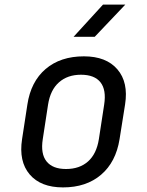

<svg xmlns="http://www.w3.org/2000/svg" viewBox="-20 -805 640 835"><path d="M254 10Q157 10 109 -46.5Q61 -103 76 -200L99 -350Q114 -450 178.5 -505Q243 -560 345 -560Q442 -560 490.5 -503.5Q539 -447 524 -351L500 -200Q484 -100 419.5 -45Q355 10 254 10ZM267 -70Q326 -70 363 -103Q400 -136 410 -200L433 -350Q443 -414 417 -447Q391 -480 332 -480Q274 -480 236.5 -447Q199 -414 189 -350L166 -200Q156 -136 182.5 -103Q209 -70 267 -70ZM300 -645 428 -785H525L392 -645Z"/></svg>

Font: JetBrains Mono NL
Style: Italic
Weight: 400
Italic angle: -9°
Monospace: yes
Designer: Philipp Nurullin, Konstantin Bulenkov
Foundry: JetBrains
Version: Version 2.305; ttfautohint (v1.8.4.7-5d5b)